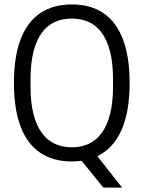

<svg xmlns="http://www.w3.org/2000/svg" viewBox="-20 -718 649 868"><path d="M447 130 349 9Q339 10 327.5 11Q316 12 305 12Q221 12 162.5 -27Q104 -66 73.5 -145Q43 -224 43 -343Q43 -462 73.5 -541Q104 -620 162.5 -659Q221 -698 305 -698Q389 -698 447 -659Q505 -620 535.5 -541Q566 -462 566 -343Q566 -211 528.5 -128.5Q491 -46 420 -12L532 130ZM305 -52Q348 -52 382.5 -68.5Q417 -85 441 -118.5Q465 -152 478 -204Q491 -256 491 -327V-359Q491 -431 478 -483Q465 -535 441 -568.5Q417 -602 382.5 -618Q348 -634 305 -634Q261 -634 226.5 -618Q192 -602 168 -568.5Q144 -535 131 -483Q118 -431 118 -359V-327Q118 -256 131 -204Q144 -152 168 -118.5Q192 -85 226.5 -68.5Q261 -52 305 -52Z"/></svg>

Font: Archivo Condensed Light
Style: Regular
Weight: 300
Width: 3
Designer: Hector Gatti
Foundry: Omnibus-Type
Version: Version 2.001